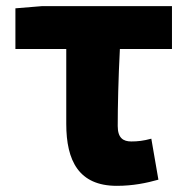

<svg xmlns="http://www.w3.org/2000/svg" viewBox="-20 -589 608 623"><path d="M359 14C411 14 455 5 494 -6L471 -139C445 -132 427 -130 406 -130C380 -130 362 -141 362 -180C362 -242 364 -335 369 -430H538V-569H115L30 -562V-430H195V-187C195 -67 236 14 359 14Z"/></svg>

Font: Noto Sans Korean Black
Style: Bold
Weight: 900
Designer: Ryoko NISHIZUKA (kana & ideographs); Paul D. Hunt (Latin, Greek & Cyrillic); Wenlong ZHANG (bopomofo); Sandoll Communica
Foundry: Adobe Systems Incorporated
Version: Version 1.000;PS 1;hotconv 1.0.78;makeotf.lib2.5.61930